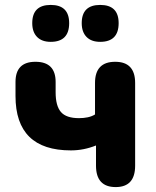

<svg xmlns="http://www.w3.org/2000/svg" viewBox="-20 -751 633 780"><path d="M450 9Q370 9 370 -78V-160Q320 -140 268 -140Q43 -140 43 -361V-418Q43 -500 124 -500Q206 -500 206 -418V-376Q206 -321 227.5 -296Q249 -271 301 -271Q320 -271 336.5 -274.5Q353 -278 366 -286V-414Q366 -500 448 -500Q529 -500 529 -414V-78Q529 9 450 9ZM387 -581Q351 -581 331.5 -601Q312 -621 312 -657Q312 -731 387 -731Q462 -731 462 -657Q462 -581 387 -581ZM186 -581Q150 -581 130.5 -601Q111 -621 111 -657Q111 -731 186 -731Q261 -731 261 -657Q261 -581 186 -581Z"/></svg>

Font: Chiron GoRound TC EB
Style: Regular
Weight: 700
Designer: Ryoko NISHIZUKA 西塚涼子 (kana, bopomofo & ideographs); Paul D. Hunt (Latin, Greek & Cyrillic); Sandoll Communications 산돌커뮤니
Foundry: Adobe
Version: Version 1.000;hotconv 1.1.1;makeotfexe 2.6.0